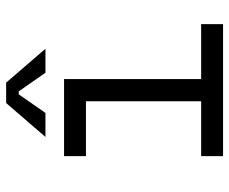

<svg xmlns="http://www.w3.org/2000/svg" viewBox="-82 -682 763 640"><g transform="rotate(-90 300.0 -361.5)"><path d="M100 -73V0H540V-73H357V-530H100V-457H283V-73ZM244 -592 306 -681H316L378 -592H458L345 -723H277L164 -592Z"/></g></svg>

Font: Fliege Mono Light
Style: Regular
Weight: 300
Version: Version 0.020;Glyphs 3.3 (3306)